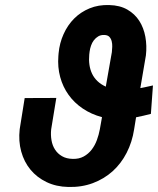

<svg xmlns="http://www.w3.org/2000/svg" viewBox="-20 -741 634 771"><path d="M585.9 -283.7Q570.8 -279.8 556.2 -276.4Q541.5 -272.9 526.4 -270L518.6 -221.7Q510.7 -170.4 488.5 -127.2Q466.3 -84 432.1 -53.2Q397.9 -22.5 352.8 -5.6Q307.6 11.2 254.4 9.8Q205.6 8.8 167 -9.8Q128.4 -28.3 102.5 -59.6Q76.7 -90.8 65.2 -132.6Q53.7 -174.3 59.1 -222.2L79.1 -347.2L206.1 -347.7L185.5 -221.7Q183.1 -198.7 186.8 -177.7Q190.4 -156.7 200.9 -140.4Q211.4 -124 229 -113.8Q246.6 -103.5 271.5 -103Q296.9 -102.1 315.9 -112.5Q335 -123 348.1 -140.1Q361.3 -157.2 369.1 -178.7Q377 -200.2 380.9 -221.7L389.6 -270.5Q346.2 -282.2 312.3 -305.2Q278.3 -328.1 255.4 -360.1Q232.4 -392.1 221.7 -431.6Q210.9 -471.2 214.4 -516.1L215.3 -527.3Q219.2 -568.4 235.4 -604.2Q251.5 -640.1 277.8 -666.5Q304.2 -692.9 339.8 -707.5Q375.5 -722.2 418.9 -720.7Q461.4 -719.7 491.5 -702.4Q521.5 -685.1 539.3 -657.2Q557.1 -629.4 563.7 -593.3Q570.3 -557.1 565.9 -518.6L543.5 -387.2Q556.2 -389.6 568.8 -392.3Q581.5 -395 594.2 -397.9ZM338.4 -522Q336.4 -500.5 339.1 -481.2Q341.8 -461.9 349.6 -445.3Q357.4 -428.7 371.1 -415.5Q384.8 -402.3 404.8 -393.1L429.2 -531.7Q430.2 -541.5 430.7 -553.2Q431.2 -564.9 428.5 -575.4Q425.8 -585.9 419.2 -593Q412.6 -600.1 398.9 -600.6Q384.8 -601.1 374.5 -595Q364.3 -588.9 356.9 -579.3Q349.6 -569.8 345.5 -557.6Q341.3 -545.4 339.8 -533.7Z"/></svg>

Font: Roboto Mono
Style: Bold Italic
Weight: 700
Designer: Google
Version: Version 2.000985; 2015; ttfautohint (v1.3)